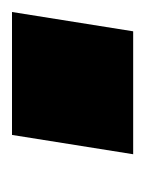

<svg xmlns="http://www.w3.org/2000/svg" viewBox="17 -268 247 328"><g transform="rotate(90 141.0 -103.5)"><path d="M-3 0 30 -207H240L207 0Z"/></g></svg>

Font: Mulish ExtraBlack
Style: Italic
Weight: 1000
Italic angle: -9°
Designer: Vernon Adams
Foundry: Vernon Adams
Version: Version 3.603; ttfautohint (v1.8.3)